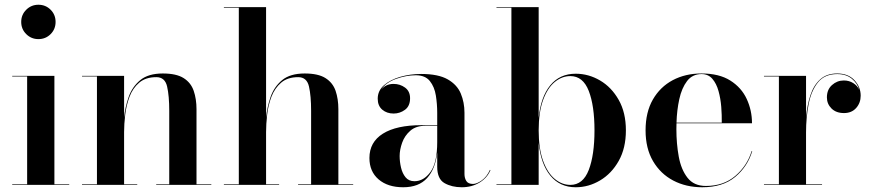

<svg xmlns="http://www.w3.org/2000/svg" viewBox="-20 -780 3672 810"><path d="M69.5 -687.5Q69.5 -718 90.8 -739Q112 -760 142 -760Q172.5 -760 193.5 -739Q214.5 -718 214.5 -687.5Q214.5 -657 193.5 -636Q172.5 -615 142 -615Q112 -615 90.8 -636Q69.5 -657 69.5 -687.5ZM31.5 -2.5H94.5V-457.5H31.5V-460H209.5V-2.5H272V0H31.5Z M326 -2.5H389V-457.5H326V-460H503.5V-282.5Q507.5 -327 522.5 -370.2Q537.5 -413.5 571.5 -441.8Q605.5 -470 667 -470Q724 -470 754.8 -450.5Q785.5 -431 797.2 -396.8Q809 -362.5 809 -319V-2.5H871.5V0H639V-2.5H694V-312.5Q694 -375.5 685 -415Q676 -454.5 639.5 -454.5Q594.5 -454.5 567.2 -431.2Q540 -408 526.5 -372Q513 -336 508.2 -296.2Q503.5 -256.5 503.5 -223V-2.5H559V0H326Z M924.5 -2.5H987.5V-747.5H924.5V-750H1102.5V-282.5Q1106.5 -327 1121.2 -370.2Q1136 -413.5 1170 -441.8Q1204 -470 1265.5 -470Q1322.5 -470 1353.2 -450.5Q1384 -431 1395.8 -396.8Q1407.5 -362.5 1407.5 -319V-2.5H1470V0H1237.5V-2.5H1292.5V-312.5Q1292.5 -375.5 1283.5 -415Q1274.5 -454.5 1238 -454.5Q1193 -454.5 1166 -431.2Q1139 -408 1125.2 -372Q1111.5 -336 1107 -296.2Q1102.5 -256.5 1102.5 -223V-2.5H1157.5V0H924.5Z M1759 -252H1824.5V-304.5Q1824.5 -340.5 1818.8 -377Q1813 -413.5 1793.5 -438Q1774 -462.5 1734 -462.5Q1693.5 -462.5 1650.8 -447.2Q1608 -432 1588 -402Q1608 -426 1640.5 -426Q1667.5 -426 1688.8 -410.5Q1710 -395 1710 -365.5Q1710 -332.5 1688.5 -316.8Q1667 -301 1640.5 -301Q1612 -301 1592.8 -317.2Q1573.5 -333.5 1573.5 -363.5Q1573.5 -397.5 1600.2 -420.8Q1627 -444 1669 -456Q1711 -468 1756.5 -468Q1829 -468 1868.8 -445.2Q1908.5 -422.5 1924 -385.2Q1939.5 -348 1939.5 -304.5V-46Q1939.5 -29 1947.2 -16.5Q1955 -4 1975.5 -4Q1991.5 -4 2012.8 -19.2Q2034 -34.5 2047 -63.5L2049 -62Q2035 -29 2002.5 -9.5Q1970 10 1928 10Q1886 10 1855.2 -7.5Q1824.5 -25 1824.5 -76.5V-136.5Q1817 -68 1782 -29Q1747 10 1681 10Q1616 10 1577.2 -23.2Q1538.5 -56.5 1538.5 -113.5Q1538.5 -180.5 1595.5 -216.2Q1652.5 -252 1759 -252ZM1728.5 -15.5Q1767.5 -15.5 1796 -54.5Q1824.5 -93.5 1824.5 -180.5V-249.5H1776Q1735 -249.5 1711 -228.5Q1687 -207.5 1676.5 -177.8Q1666 -148 1666 -122Q1666 -97.5 1671.8 -73Q1677.5 -48.5 1691 -32Q1704.5 -15.5 1728.5 -15.5Z M2137.5 -747.5H2074.5V-750H2252.5V-282.5Q2261.5 -371.5 2301.5 -420.2Q2341.5 -469 2409 -469Q2463 -469 2511.5 -440.5Q2560 -412 2590.2 -358.5Q2620.5 -305 2620.5 -230Q2620.5 -155 2590.2 -101.2Q2560 -47.5 2511.5 -18.8Q2463 10 2409 10Q2342 10 2301.8 -39Q2261.5 -88 2252.5 -177.5V0H2074.5V-2.5H2137.5ZM2252.5 -230Q2252.5 -153.5 2271 -102.2Q2289.5 -51 2320 -25.5Q2350.5 0 2386 0Q2439.5 0 2463.8 -63Q2488 -126 2488 -230Q2488 -334 2463.8 -396.5Q2439.5 -459 2386 -459Q2350.5 -459 2320 -433.8Q2289.5 -408.5 2271 -357.5Q2252.5 -306.5 2252.5 -230Z M3153.5 -142.5Q3134 -77.5 3081.8 -33.8Q3029.5 10 2942.5 10Q2874.5 10 2820.5 -18.2Q2766.5 -46.5 2735 -100.2Q2703.5 -154 2703.5 -230Q2703.5 -306.5 2734.2 -360Q2765 -413.5 2818.2 -441.8Q2871.5 -470 2939.5 -470Q3014 -470 3061 -440.2Q3108 -410.5 3130.2 -362.5Q3152.5 -314.5 3152.5 -260H2834Q2833.5 -248 2833.5 -235Q2833.5 -174 2843.5 -119.2Q2853.5 -64.5 2880.5 -30Q2907.5 4.5 2958 4.5Q3032.5 4.5 3082.2 -38Q3132 -80.5 3151 -142.5ZM2939.5 -467.5Q2901 -467.5 2878.5 -438Q2856 -408.5 2845.8 -361.8Q2835.5 -315 2834 -262.5H3025Q3025.5 -293.5 3022.8 -329Q3020 -364.5 3011.2 -396Q3002.5 -427.5 2985.2 -447.5Q2968 -467.5 2939.5 -467.5Z M3203 -2.5H3266V-457.5H3203V-460H3380.5V-284Q3385 -336 3398.8 -378Q3412.5 -420 3440 -445Q3467.5 -470 3512 -470Q3558.5 -470 3584.8 -441.5Q3611 -413 3611 -376.5Q3611 -346 3592 -324.5Q3573 -303 3540.5 -303Q3507.5 -303 3488 -322.2Q3468.5 -341.5 3468.5 -369Q3468.5 -402 3490 -421.2Q3511.5 -440.5 3540 -440.5Q3562.5 -440.5 3580 -429.2Q3597.5 -418 3605 -400.5Q3597.5 -428.5 3573.5 -448Q3549.5 -467.5 3512 -467.5Q3459 -467.5 3430.8 -432.5Q3402.5 -397.5 3391.5 -341.2Q3380.5 -285 3380.5 -221.5V-2.5H3448V0H3203Z"/></svg>

Font: Bodoni* 72pt Medium
Style: Regular
Weight: 500
Version: Version 2.3